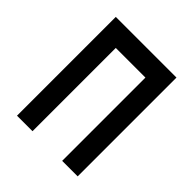

<svg xmlns="http://www.w3.org/2000/svg" viewBox="-191 -831 962 962"><g transform="rotate(45 290.5 -350.0)"><path d="M510 0V-700H80V0H190V-590H400V0Z"/></g></svg>

Font: Advent Pro
Style: Bold
Weight: 700
Designer: Andreas Kalpakidis
Foundry: Andreas Kalpakidis
Version: Version 2.002 2008